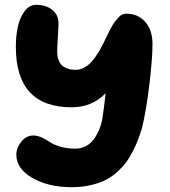

<svg xmlns="http://www.w3.org/2000/svg" viewBox="-20 -693 707 798"><path d="M278.8 85Q180.7 85 114.3 46.4Q47.9 7.8 47.9 -49.8Q47.9 -78.6 68.6 -104.2Q89.4 -129.9 118.2 -129.9Q135.7 -129.9 154.1 -121.3Q172.4 -112.8 187 -102.5Q201.7 -92.3 230 -83.7Q258.3 -75.2 293 -75.2Q317.4 -75.2 337.4 -85.9Q357.4 -96.7 370.4 -114.7Q383.3 -132.8 391.8 -153.1Q400.4 -173.3 404.8 -195.8Q411.6 -237.3 418.9 -305.2Q362.3 -247.1 277.8 -247.1Q45.9 -247.1 45.9 -498Q45.9 -543 54 -581.1Q62 -619.1 81.8 -646Q101.6 -672.9 129.9 -672.9Q171.4 -672.9 197.3 -651.9Q223.1 -630.9 223.1 -596.2Q223.1 -579.1 220.5 -538.6Q217.8 -498 217.8 -478Q217.8 -468.8 218.8 -460.9Q219.7 -453.1 224.1 -441.7Q228.5 -430.2 236.1 -422.4Q243.7 -414.6 258.8 -408.7Q273.9 -402.8 294.9 -402.8Q311.5 -402.8 326.9 -410.6Q342.3 -418.5 353.3 -428.7Q364.3 -439 376.5 -456.5Q388.7 -474.1 395.3 -485.8Q401.9 -497.6 411.1 -516.1Q422.4 -539.1 426.3 -547.4Q430.2 -555.7 439.9 -574.2Q449.7 -592.8 455.6 -600.3Q461.4 -607.9 470.2 -618.2Q479 -628.4 487.5 -632.3Q496.1 -636.2 504.9 -636.2Q553.2 -636.2 583.5 -602.1Q613.8 -567.9 613.8 -509.8Q613.8 -448.2 600.6 -339.8Q587.4 -231.4 569.8 -159.2Q561 -131.8 553.5 -111.6Q545.9 -91.3 532.2 -64.5Q518.6 -37.6 503.9 -18.1Q489.3 1.5 466.8 22Q444.3 42.5 418.2 55.4Q392.1 68.4 356.2 76.7Q320.3 85 278.8 85Z"/></svg>

Font: Shantell Sans Irregular Bouncy
Style: Regular
Weight: 800
Designer: Stephen Nixon, Anya Danilova, Shantell Martin
Foundry: Arrow Type
Version: Version 1.006;[9816181b4]